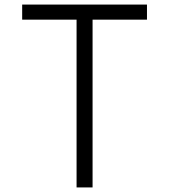

<svg xmlns="http://www.w3.org/2000/svg" viewBox="-20 -820 740 840"><path d="M315 0V-734H77V-800H623V-734H385V0Z"/></svg>

Font: Martian Mono SemiExpanded ExtraLight
Style: Regular
Weight: 250
Monospace: yes
Version: Version 0.930